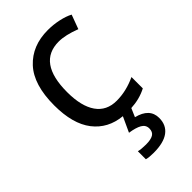

<svg xmlns="http://www.w3.org/2000/svg" viewBox="-240 -620 933 933"><g transform="rotate(-45 227.0 -153.0)"><path d="M282 -66Q348 -66 414 -97V-19Q366 6 307 9L288 53Q369 73 369 139Q369 188 334 214Q299 240 230 240Q199 240 181 235V180Q201 185 232 185Q266 185 282.5 175Q299 165 299 141Q299 117 277 104.5Q255 92 214 86L250 8Q157 -1 104 -69.5Q51 -138 51 -265Q51 -407 115.5 -476.5Q180 -546 288 -546Q326 -546 362.5 -538Q399 -530 423 -517L396 -444Q331 -469 286 -469Q141 -469 141 -266Q141 -169 177 -117.5Q213 -66 282 -66Z"/></g></svg>

Font: Noto Sans Display
Style: Regular
Weight: 400
Designer: Monotype Design team
Foundry: Monotype Imaging Inc.
Version: Version 1.000